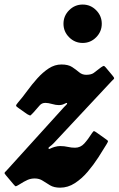

<svg xmlns="http://www.w3.org/2000/svg" viewBox="-58 -828 534 865"><path d="M23 -366Q43 -389 64.5 -418.5Q86 -448 110.2 -475Q134.5 -502 161.5 -519.8Q188.5 -537.5 219 -537.5Q249.5 -537.5 267.2 -525.8Q285 -514 298.5 -502.5Q312 -491 330 -491Q352.5 -491 364 -499.2Q375.5 -507.5 397 -524.5Q406 -530.5 409 -531Q412 -531.5 418.5 -524L448.5 -488Q456.5 -478.5 456.2 -475.2Q456 -472 446 -463.5L184 -183Q173.5 -172.5 166.5 -167.8Q159.5 -163 160.5 -159.5Q162 -155 169 -158.8Q176 -162.5 187.5 -166Q201.5 -170 212.5 -170Q232 -170 247.8 -166.2Q263.5 -162.5 280 -162.5Q304.5 -162.5 321.8 -181.5Q339 -200.5 357 -229Q363 -238 366 -237.2Q369 -236.5 377 -231L420.5 -200Q429 -194.5 428.5 -191.2Q428 -188 422 -178Q406.5 -152 385 -118.8Q363.5 -85.5 337 -54.2Q310.5 -23 279.2 -2.8Q248 17.5 213 17.5Q185.5 17.5 167.8 7Q150 -3.5 134.5 -13.8Q119 -24 98.5 -24Q81.5 -24 66.8 -17.8Q52 -11.5 26 5Q16 11 13.2 11.2Q10.5 11.5 3.5 3L-31.5 -38.5Q-38 -46 -37.5 -49Q-37 -52 -30 -58L230.5 -345.5Q236.5 -351.5 241 -356Q245.5 -360.5 244 -363.5Q242.5 -366 230.5 -359.5Q220.5 -354.5 206.5 -354.5Q194 -354.5 176.5 -359.5Q159 -364.5 146.5 -364.5Q130.5 -364.5 121 -353.5Q111.5 -342.5 93 -321.5Q83.5 -311 80.2 -308.5Q77 -306 64 -314L26.5 -340.5Q15 -348 14.5 -351.8Q14 -355.5 23 -366ZM314.5 -634.5Q279 -634.5 253.5 -660Q228 -685.5 228 -721Q228 -756.5 253.5 -782Q279 -807.5 314.5 -807.5Q350 -807.5 375.2 -782Q400.5 -756.5 400.5 -721Q400.5 -685.5 375.2 -660Q350 -634.5 314.5 -634.5Z"/></svg>

Font: Besley* Condensed Heavy
Style: Italic
Weight: 800
Width: 3
Italic angle: -13°
Designer: Owen Earl
Foundry: indestructible type*
Version: Version 3.000; ttfautohint (v1.8.3)